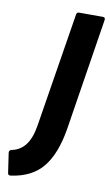

<svg xmlns="http://www.w3.org/2000/svg" viewBox="-143 -701 521 908"><g transform="rotate(10 117.0 -247.5)"><path d="M-23 160Q-37 162 -38 150L-52 55Q-53 43 -41 40Q0 32 25 -0.5Q50 -33 60 -94L148 -642Q149 -655 161 -655H274Q288 -655 286 -642L201 -104Q181 18 129 82Q77 146 -23 160Z"/></g></svg>

Font: Sofia Sans ExtraBold
Style: Italic
Weight: 800
Italic angle: -9°
Designer: Botio Nikoltchev, Ani Petrova
Foundry: lettersoup
Version: Version 4.100; ttfautohint (v1.8.4.7-5d5b)